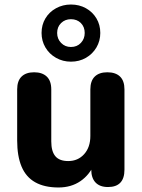

<svg xmlns="http://www.w3.org/2000/svg" viewBox="-20 -819 630 850"><path d="M239 11Q177 11 136 -12Q95 -35 75.5 -81.5Q56 -128 56 -197V-423Q56 -461 75.5 -480Q95 -499 131 -499Q167 -499 187 -480Q207 -461 207 -423V-193Q207 -149 225 -127.5Q243 -106 282 -106Q325 -106 352.5 -136.5Q380 -167 380 -217V-423Q380 -461 399.5 -480Q419 -499 455 -499Q492 -499 511.5 -480Q531 -461 531 -423V-68Q531 9 458 9Q422 9 403 -11Q384 -31 384 -68V-135L399 -96Q377 -45 336 -17Q295 11 239 11ZM294 -546Q258 -546 228 -563Q198 -580 181 -609Q164 -638 164 -673Q164 -709 181 -737.5Q198 -766 228 -782.5Q258 -799 294 -799Q331 -799 360.5 -782.5Q390 -766 407 -737.5Q424 -709 424 -673Q424 -638 407 -609Q390 -580 360.5 -563Q331 -546 294 -546ZM294 -611Q321 -611 338 -629Q355 -647 355 -673Q355 -700 338 -717Q321 -734 294 -734Q268 -734 250.5 -717Q233 -700 233 -673Q233 -647 250.5 -629Q268 -611 294 -611Z"/></svg>

Font: Nunito ExtraLight ExtraBold
Style: Regular
Weight: 800
Version: Version 3.602